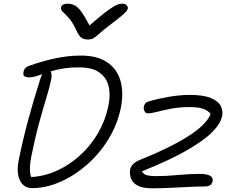

<svg xmlns="http://www.w3.org/2000/svg" viewBox="-20 -1010 1284 1040"><path d="M155 9Q109 9 88.5 -31.5Q68 -72 81 -141Q104 -254 133 -361.5Q162 -469 197 -578Q203 -597 209 -608Q189 -601 171.5 -596Q154 -591 136 -591Q102 -591 107 -618Q110 -645 140 -654Q196 -675 270.5 -692Q345 -709 418 -709Q505 -709 558.5 -674Q612 -639 631.5 -576Q651 -513 635 -428Q616 -335 567 -255.5Q518 -176 449.5 -116.5Q381 -57 304.5 -24Q228 9 155 9ZM149 -160Q135 -86 149 -51Q222 -55 290.5 -86.5Q359 -118 415.5 -170Q472 -222 511.5 -290Q551 -358 567 -436Q580 -497 568 -544Q556 -591 517.5 -618Q479 -645 409 -645Q357 -645 319.5 -638.5Q282 -632 254 -623Q263 -609 258 -583Q248 -535 230.5 -478Q213 -421 192 -344.5Q171 -268 149 -160ZM803 10Q751 10 724 -5.5Q697 -21 689 -44.5Q681 -68 685 -92Q688 -107 700.5 -120.5Q713 -134 738 -144Q896 -207 997 -270.5Q1098 -334 1121 -393Q1105 -413 1078 -421.5Q1051 -430 1009 -430Q952 -430 908 -421.5Q864 -413 831.5 -404.5Q799 -396 779 -396Q770 -396 763.5 -407Q757 -418 759 -432Q762 -445 768.5 -451.5Q775 -458 790 -462Q838 -476 897.5 -486Q957 -496 1006 -496Q1082 -496 1122.5 -479Q1163 -462 1176 -435.5Q1189 -409 1183 -380Q1175 -341 1130.5 -295.5Q1086 -250 993.5 -196.5Q901 -143 749 -82Q758 -65 777 -60.5Q796 -56 826 -56Q879 -56 942.5 -62Q1006 -68 1062 -68Q1102 -68 1118.5 -57.5Q1135 -47 1132 -30Q1127 0 1090 0Q1052 0 1002.5 2.5Q953 5 901 7.5Q849 10 803 10ZM643 -990Q659 -990 666.5 -981.5Q674 -973 672 -962Q670 -956 663.5 -948Q657 -940 637.5 -923.5Q618 -907 576 -875Q539 -847 520 -829.5Q501 -812 488 -804Q475 -796 456 -796Q434 -796 420.5 -806Q407 -816 393 -847Q371 -893 351 -914.5Q331 -936 319.5 -946.5Q308 -957 311 -971Q312 -979 321.5 -984.5Q331 -990 344 -990Q366 -990 383.5 -981.5Q401 -973 420 -947.5Q439 -922 465 -872Q514 -915 545 -939Q576 -963 594.5 -974Q613 -985 623.5 -987.5Q634 -990 643 -990Z"/></svg>

Font: Shantell Sans Normal
Style: Italic
Weight: 300
Italic angle: -11.31°
Designer: Stephen Nixon, Anya Danilova, Shantell Martin
Foundry: Arrow Type
Version: Version 1.008;[a672d596b]